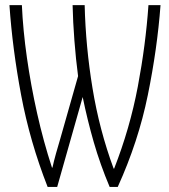

<svg xmlns="http://www.w3.org/2000/svg" viewBox="-20 -734 662 754"><path d="M167 0Q97.2 -178.2 63 -360.6Q28.8 -543 17.1 -713.9H65.9Q70.3 -615.7 85.7 -507.6Q101.1 -399.4 125.7 -289.3Q150.4 -179.2 184.1 -75.7H186Q191.4 -101.1 200 -131.6Q208.5 -162.1 216.8 -189.5L286.6 -435.1Q277.8 -501.5 272.2 -574.5Q266.6 -647.5 265.1 -713.9H312.5Q316.4 -551.3 343.3 -387.7Q370.1 -224.1 426.3 -71.8H428.2Q490.2 -230 521.2 -394Q552.2 -558.1 563 -713.9H610.4Q597.7 -543 560.5 -360.6Q523.4 -178.2 442.4 0H410.6Q373.5 -87.9 348.1 -176Q322.8 -264.2 304.7 -353L204.6 0Z"/></svg>

Font: Open Sans Condensed Light
Style: Regular
Weight: 300
Width: 3
Designer: Monotype Design Team
Foundry: Monotype Imaging Inc.
Version: Version 3.003; ttfautohint (v1.8.4)